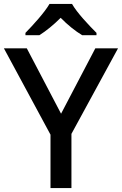

<svg xmlns="http://www.w3.org/2000/svg" viewBox="-20 -1012 623 981"><path d="M348 -992H233C207 -947 147 -882 110 -844V-832H181C216 -854 254 -885 290 -921C325 -885 365 -853 400 -832H473V-844C436 -881 373 -947 348 -992ZM292 -431 117 -765H0L238 -324V-51H345V-328L583 -765H467Z"/></svg>

Font: Noto Sans Tamil UI Medium
Style: Regular
Weight: 500
Designer: Jelle Bosma - Monotype Design Team
Foundry: Monotype Imaging Inc.
Version: Version 2.004